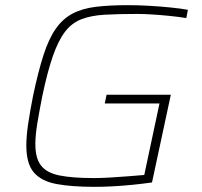

<svg xmlns="http://www.w3.org/2000/svg" viewBox="-20 -716 782 744"><path d="M346 8Q257 8 198.5 -3Q140 -14 111 -48Q82 -82 82 -152Q82 -188 89 -235.5Q96 -283 108 -344Q128 -439 148.5 -502.5Q169 -566 196 -604.5Q223 -643 260.5 -663Q298 -683 350.5 -689.5Q403 -696 477 -696Q516 -696 558.5 -693.5Q601 -691 641 -687Q681 -683 708 -678L702 -646Q671 -651 636 -654.5Q601 -658 568.5 -660Q536 -662 512 -662Q439 -662 386 -659Q333 -656 295.5 -641.5Q258 -627 232 -593Q206 -559 185 -499Q164 -439 144 -344Q132 -283 124.5 -237.5Q117 -192 117 -157Q117 -103 139 -74.5Q161 -46 211 -36Q261 -26 344 -26Q370 -26 406 -28Q442 -30 478 -33Q514 -36 539 -38L598 -315H386L393 -349H642L569 -9Q534 -4 494.5 0Q455 4 417 6Q379 8 346 8Z"/></svg>

Font: Saira SemiExpanded Thin
Style: Italic
Weight: 250
Width: 6
Italic angle: -12°
Designer: Hector Gatti with collaboration of the Omnibus-Type team
Foundry: Omnibus-Type
Version: Version 1.101